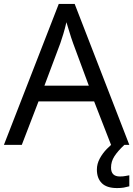

<svg xmlns="http://www.w3.org/2000/svg" viewBox="-20 -737 679 977"><path d="M545 0 459 -221H176L91 0H0L279 -717H360L638 0ZM352 -517Q349 -525 342 -546Q335 -567 328.5 -589.5Q322 -612 318 -624Q311 -593 302 -563.5Q293 -534 287 -517L206 -301H432ZM545 116Q545 161 590 161Q607 161 618.5 158.5Q630 156 638 155V211Q624 215 610 217.5Q596 220 576 220Q523 220 498 195Q473 170 473 126Q473 97 487.5 70Q502 43 523.5 21Q545 -1 565 -15L613 0Q579 32 562 58.5Q545 85 545 116Z"/></svg>

Font: Noto Sans Old Permic
Style: Regular
Weight: 400
Designer: Monotype Design Team
Foundry: Monotype Imaging Inc.
Version: Version 2.001; ttfautohint (v1.8.4.7-5d5b)